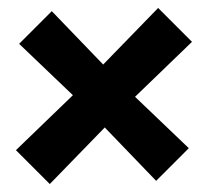

<svg xmlns="http://www.w3.org/2000/svg" viewBox="-20 -604 522 482"><path d="M110 -576 239 -442 377 -584 462 -499 319 -361 454 -232 372 -150 243 -284 105 -142 20 -227 163 -365 28 -494Z"/></svg>

Font: NT Somic Bold
Style: Regular
Weight: 700
Designer: Ravid Balaliev — lead type designer, mastering
Michael Voronin — secret advisor, marketing
Ivan Kovalenko — best boy
Foundry: NT Type
Version: Version 0.7